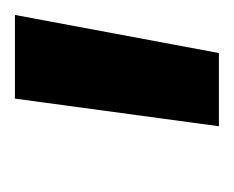

<svg xmlns="http://www.w3.org/2000/svg" viewBox="-48 -692 313 257"><g transform="rotate(-90 108.5 -563.5)"><path d="M68 -427 105 -700H217L166 -427Z"/></g></svg>

Font: Georama SemiBold
Style: Italic
Weight: 600
Italic angle: -9°
Designer: Jean-Baptiste Levee
Foundry: Production Type
Version: Version 1.000